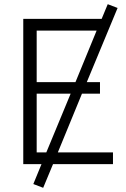

<svg xmlns="http://www.w3.org/2000/svg" viewBox="-20 -783 602 916"><path d="M186 113 139 95 178 0H91V-693H465L494 -763L541 -745L394 -391H457V-336H371L256 -56H519V0H233ZM155 -391H340L441 -637H155ZM155 -56H201L317 -336H155Z"/></svg>

Font: Ubuntu Sans Light
Style: Regular
Weight: 300
Designer: Dalton Maag Ltd
Foundry: Dalton Maag Ltd
Version: Version 1.006; ttfautohint (v1.8.4.7-5d5b)